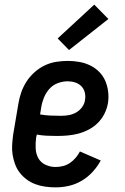

<svg xmlns="http://www.w3.org/2000/svg" viewBox="-20 -801 540 829"><path d="M220 8Q198 8 176 5Q154 2 133.5 -5.5Q113 -13 96 -25.5Q79 -38 66 -54.5Q53 -71 45.5 -91Q38 -111 34.5 -132.5Q31 -154 32.5 -176.5Q34 -199 37 -221L59 -351Q63 -377 71.5 -401.5Q80 -426 94 -448Q108 -470 128.5 -488.5Q149 -507 173 -518.5Q197 -530 222.5 -534Q248 -538 273 -538Q298 -538 323 -533.5Q348 -529 369.5 -518.5Q391 -508 408 -491Q425 -474 434.5 -452Q444 -430 447 -405Q450 -380 446 -355Q442 -332 431 -310Q420 -288 402.5 -270.5Q385 -253 363 -241.5Q341 -230 318 -224Q295 -218 272 -216Q249 -214 226 -214Q204 -214 182 -215Q160 -216 139 -220L136 -207Q133 -184 134 -160.5Q135 -137 145.5 -118Q156 -99 176.5 -89.5Q197 -80 220 -80Q236 -80 252 -84Q268 -88 282 -97.5Q296 -107 307 -120Q318 -133 325 -147L415 -108Q401 -82 380 -59Q359 -36 332.5 -20.5Q306 -5 277.5 1.5Q249 8 220 8ZM244 -301Q261 -301 277.5 -304Q294 -307 309 -315.5Q324 -324 334.5 -338.5Q345 -353 347 -369Q350 -386 346 -402Q342 -418 331 -429Q320 -440 304.5 -445Q289 -450 272 -450Q251 -450 229.5 -442Q208 -434 193 -417Q178 -400 169.5 -379Q161 -358 158 -337L153 -307Q175 -303 198 -302Q221 -301 244 -301ZM278 -585 229 -635 387 -781 448 -719Z"/></svg>

Font: Iosevka Slab Semibold
Style: Italic
Weight: 600
Italic angle: -9°
Monospace: yes
Designer: Belleve Invis
Foundry: Belleve Invis
Version: Version 11.1.1; ttfautohint (v1.8.3)